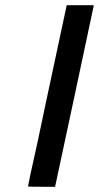

<svg xmlns="http://www.w3.org/2000/svg" viewBox="-20 -714 378 734"><path d="M161 -348 235 -694H338V-691Q338 -690 265 -347.5Q192 -5 191 -2V0H139Q87 0 87 -1L96 -46Q106 -90 125 -177.5Q144 -265 161 -348Z"/></svg>

Font: KaTeX_SansSerif
Style: Italic
Weight: 400
Version: Version 1.1; ttfautohint (v1.3)